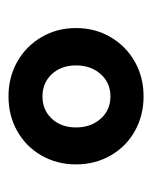

<svg xmlns="http://www.w3.org/2000/svg" viewBox="27 -819 358 452"><g transform="rotate(90 206.0 -593.0)"><path d="M46 -593Q46 -638 67.5 -674.5Q89 -711 125.5 -731.5Q162 -752 207 -752Q252 -752 288.5 -731.5Q325 -711 346 -674.5Q367 -638 367 -593Q367 -548 346 -511.5Q325 -475 288.5 -454.5Q252 -434 207 -434Q162 -434 125.5 -454.5Q89 -475 67.5 -511.5Q46 -548 46 -593ZM280 -593Q280 -628 259.5 -651Q239 -674 207 -674Q175 -674 154.5 -651Q134 -628 134 -593Q134 -558 154.5 -536Q175 -514 207 -514Q239 -514 259.5 -536Q280 -558 280 -593Z"/></g></svg>

Font: Nebula Sans Bold
Style: Regular
Weight: 700
Designer: Paul D. Hunt for Adobe (as Source Sans)
Foundry: Nebula Entertainment & Broadcasting LLC
Version: Version 1.010